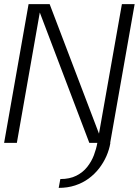

<svg xmlns="http://www.w3.org/2000/svg" viewBox="-30 -695 682 934"><path d="M255.5 219Q299 219 335.5 207Q372 195 401 173.8Q430 152.5 451.8 124.5Q473.5 96.5 487.5 64.8Q501.5 33 507 0H443.5Q438.5 29 426.8 60Q415 91 394.2 117.2Q373.5 143.5 341.2 159.8Q309 176 263.5 176ZM-10 0H52L165.5 -645H159.5L404.5 0H506L625 -675H563L449 -30.5H457L211.5 -675H109Z"/></svg>

Font: Anybody UltraCondensed Thin Light
Style: Italic
Weight: 300
Italic angle: -10°
Version: Version 1.111